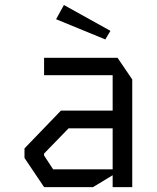

<svg xmlns="http://www.w3.org/2000/svg" viewBox="-20 -764 640 784"><path d="M160 -528V-457H440V-312.5H229L80 -158V-119L160 0H360L440 -48.5V0H520V-439.5L460 -528ZM160 -129V-137L260 -240H440V-72.5H197ZM241 -743.5 209 -685.5 410 -603 431 -638Z"/></svg>

Font: Kode
Style: Regular
Weight: 400
Monospace: yes
Designer: Isa Ozler
Foundry: Kadena LLC
Version: Version 1.000;gftools[0.9.28]